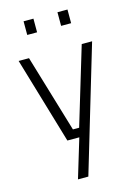

<svg xmlns="http://www.w3.org/2000/svg" viewBox="-137 -777 752 1073"><g transform="rotate(-15 239.0 -241.0)"><path d="M244 0H175L27 -500H87L221 -52H257L392 -500H452L236 225H176ZM111 -707H168V-628H111ZM307 -707H365V-628H307Z"/></g></svg>

Font: Cairo Light
Style: Regular
Weight: 300
Designer: Mohamed Gaber, Accademia di Belle Arti di Urbino and others
Foundry: Kief Type Foundry, Accademia di Belle Arti di Urbino and others
Version: Version 3.011